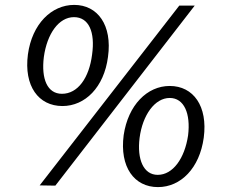

<svg xmlns="http://www.w3.org/2000/svg" viewBox="-20 -754 920 784"><path d="M283 -734C190 -734 111 -656 94 -532C77 -403 137 -321 235 -321C327 -321 405 -397 421 -522C439 -651 379 -734 283 -734ZM775 -731H712L142 3L206 4ZM233 -371C173 -371 148 -432 159 -521C172 -616 220 -684 282 -684C343 -684 369 -623 356 -531C344 -436 298 -371 233 -371ZM673 -403C581 -403 503 -325 485 -202C468 -72 528 10 625 10C718 10 795 -67 812 -192C829 -320 770 -403 673 -403ZM624 -40C566 -40 539 -103 550 -191C562 -284 612 -354 673 -354C732 -354 759 -290 748 -201C734 -107 686 -40 624 -40Z"/></svg>

Font: United Sans
Style: Italic
Weight: 400
Italic angle: -8°
Designer: Pablo Impallari, Rodrigo Fuenzalida (Modified by Dan O. Williams)
Version: Version 1.000;PS 001.000;hotconv 1.0.88;makeotf.lib2.5.64775